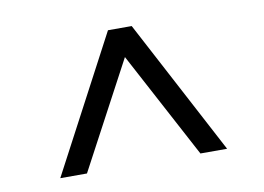

<svg xmlns="http://www.w3.org/2000/svg" viewBox="-50 -766 701 510"><g transform="rotate(-10 300.0 -511.5)"><path d="M147 -329H75L268 -694H332L525 -329H453L300 -616Z"/></g></svg>

Font: Justus
Style: Oldstyle
Weight: 500
Version: Version 001.000